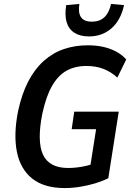

<svg xmlns="http://www.w3.org/2000/svg" viewBox="-20 -945 670 975"><path d="M309 10Q205 10 144.5 -37.5Q84 -85 66 -173Q48 -261 72 -382Q91 -469 123.5 -531.5Q156 -594 201.5 -635Q247 -676 303.5 -695.5Q360 -715 426 -715Q468 -715 504 -707Q540 -699 570 -683Q600 -667 621 -643L576 -551Q543 -581 504.5 -595.5Q466 -610 419 -610Q361 -610 318 -586Q275 -562 244.5 -509Q214 -456 195 -368Q167 -227 198.5 -159.5Q230 -92 326 -92Q362 -92 399.5 -99Q437 -106 474 -120L435 -79L468 -289H344L357 -378H583L530 -40Q500 -25 463.5 -14Q427 -3 387 3.5Q347 10 309 10ZM432 -760Q387 -760 358 -778.5Q329 -797 318.5 -832Q308 -867 316 -919L383 -925Q376 -880 391.5 -857.5Q407 -835 447 -835Q486 -835 510 -857.5Q534 -880 544 -925L610 -919Q593 -842 546 -801Q499 -760 432 -760Z"/></svg>

Font: Nunito Sans 10pt Condensed
Style: Bold Italic
Weight: 700
Width: 3
Italic angle: -9°
Designer: Vernon Adams
Foundry: Vernon Adams
Version: Version 3.101;gftools[0.9.27]